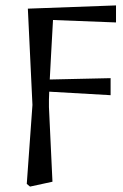

<svg xmlns="http://www.w3.org/2000/svg" viewBox="-20 -500 453 710"><path d="M79 180 100 -112 83 -468 409 -480V-417L176 -426Q172 -353 169 -300Q166 -247 164 -206L389 -211V-148L162 -161Q161 -146 161 -132Q161 -118 161 -104L174 172L91 190Z"/></svg>

Font: Source Serif Pro
Style: Regular
Weight: 400
Designer: Frank Grießhammer
Foundry: Adobe Systems Incorporated
Version: Version 3.001;hotconv 1.0.111;makeotfexe 2.5.65597